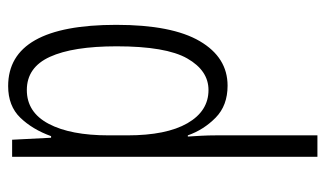

<svg xmlns="http://www.w3.org/2000/svg" viewBox="-188 -394 818 483"><g transform="rotate(-90 221.5 -153.0)"><path d="M246 -542Q400 -542 400 -270Q400 -130 359 -60Q318 10 247 10Q197 10 166.5 -20Q136 -50 122 -90H119Q120 -75 121 -56.5Q122 -38 122 -19V236H68V-532H111L116 -434H120Q137 -481 166.5 -511.5Q196 -542 246 -542ZM236 -495Q180 -495 151 -440Q122 -385 122 -289V-242Q122 -144 152.5 -91Q183 -38 236 -38Q285 -38 315.5 -91.5Q346 -145 346 -269Q346 -379 319.5 -437Q293 -495 236 -495Z"/></g></svg>

Font: Noto Sans Ethiopic ExtraCondensed Light
Style: Regular
Weight: 300
Width: 2
Designer: Monotype Design Team
Foundry: Monotype Imaging Inc.
Version: Version 2.102; ttfautohint (v1.8.4.7-5d5b)